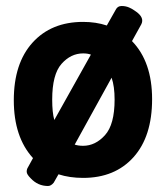

<svg xmlns="http://www.w3.org/2000/svg" viewBox="-20 -583 553 640"><path d="M90 -56Q26 -126 26 -249Q26 -372 88.5 -441Q151 -510 257 -510Q300 -510 336 -498L366 -551Q372 -563 385.5 -563Q399 -563 410.5 -558Q422 -553 434 -544Q462 -524 451 -502L420 -446Q487 -377 487 -252.5Q487 -128 425 -59Q363 10 257 10Q212 10 175 -2L159 26Q150 37 140 37Q106 37 82 11Q69 -2 69 -10.5Q69 -19 73 -25ZM362 -251Q362 -295 352 -324L229 -101Q241 -97 257 -97Q298 -97 330 -132.5Q362 -168 362 -251ZM154 -251Q154 -208 161 -183L283 -401Q272 -405 257 -405Q216 -405 185 -370Q154 -335 154 -251Z"/></svg>

Font: Lilita One
Style: Regular
Weight: 400
Designer: Juan Montoreano
Foundry: Juan Montoreano
Version: Version 1.002